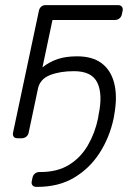

<svg xmlns="http://www.w3.org/2000/svg" viewBox="-20 -540 528 750"><path d="M48 0Q38 0 33.5 -6Q29 -12 31 -22L132 -498Q134 -508 141 -514Q148 -520 158 -520H441Q451 -520 456 -514Q461 -508 459 -498L456 -484Q454 -474 446.5 -468Q439 -462 429 -462H185L92 -22Q90 -12 82.5 -6Q75 0 65 0ZM146 -277Q174 -299 206 -309.5Q238 -320 281 -320Q341 -320 377 -293Q413 -266 426 -215.5Q439 -165 427 -96L424 -78Q408 -3 369 57.5Q330 118 269.5 154Q209 190 126 190H122Q112 190 107 184Q102 178 104 168L107 154Q109 144 116.5 138Q124 132 134 132H138Q204 132 249.5 104Q295 76 323 28Q351 -20 363 -78L365 -91Q382 -171 360.5 -216.5Q339 -262 269 -262Q214 -262 175 -246.5Q136 -231 128 -193Z"/></svg>

Font: Rubik Light
Style: Italic
Weight: 300
Italic angle: -12°
Designer: Hubert and Fischer
Foundry: Hubert and Fischer
Version: Version 2.300;gftools[0.9.30]